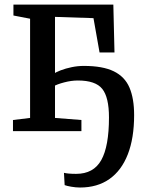

<svg xmlns="http://www.w3.org/2000/svg" viewBox="-20 -571 629 836"><path d="M328.5 245.5Q310 245.5 290.2 242Q270.5 238.5 261.5 235L258.5 181.5Q266 183.5 280 184.8Q294 186 311.5 186Q387.5 186 421 126Q454.5 66 454.5 -59.5Q454.5 -147.5 425.2 -184Q396 -220.5 319 -220.5Q290.5 -220.5 259.2 -212.2Q228 -204 212 -194.5V-249Q223 -256.5 244.2 -264.8Q265.5 -273 292 -278.5Q318.5 -284 345 -284Q427.5 -284 475.5 -260.5Q523.5 -237 543.8 -189.5Q564 -142 564 -70Q564 30.5 536.5 101Q509 171.5 456.5 208.5Q404 245.5 328.5 245.5ZM36.5 0V-48.5L111 -57.5V-489.5L38.5 -503.5V-551H473.5L478.5 -342.5H413.5L387 -492L219.5 -497.5V-57.5L334.5 -48.5V0Z"/></svg>

Font: Merriweather 28pt Medium
Style: Regular
Weight: 500
Version: Version 2.100